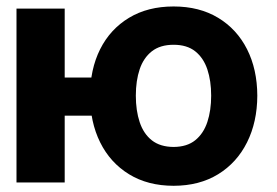

<svg xmlns="http://www.w3.org/2000/svg" viewBox="-20 -573 871 603"><path d="M361.9 -329.5V-209.8H66.2V-329.5ZM183.2 -545.9V0H31.8V-545.9ZM525.2 10.5Q444.1 10.4 385.2 -25.8Q326.2 -62 294.5 -126Q262.9 -189.9 262.9 -272.5Q262.9 -355.3 294.5 -418.4Q326.2 -481.5 385.2 -517.1Q444.1 -552.7 525.2 -552.7Q606.2 -552.7 665.1 -517.1Q724 -481.5 755.9 -418.4Q787.8 -355.3 788.1 -272.5Q787.8 -189.9 755.9 -126Q724 -62 665.1 -25.8Q606.2 10.4 525.2 10.5ZM525.2 -111.5Q567.3 -111.7 593.2 -132.6Q619.1 -153.5 631.2 -189.8Q643.2 -226.2 643.2 -272.5Q643.2 -319.1 631.2 -355.1Q619.1 -391.1 593.2 -411.8Q567.3 -432.4 525.2 -432.4Q483.1 -432.4 456.9 -411.9Q430.8 -391.4 418.7 -355.6Q406.6 -319.7 406.6 -272.5Q406.6 -225.6 418.7 -189.3Q430.8 -152.9 456.9 -132.3Q483.1 -111.7 525.2 -111.5Z"/></svg>

Font: Inter
Style: Regular
Weight: 400
Designer: Rasmus Andersson
Foundry: rsms
Version: Version 4.000;git-8c9346024